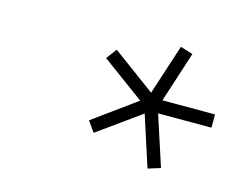

<svg xmlns="http://www.w3.org/2000/svg" viewBox="-57 -774 594 476"><g transform="rotate(15 240.0 -536.5)"><path d="M480 -553H345L387 -683L355 -693L313 -564L203 -645L183 -618L292 -538L182 -458L201 -431L311 -510L353 -380L385 -390L343 -519H480Z"/></g></svg>

Font: RazerF5 Thin
Style: Italic
Weight: 250
Foundry: Razer Inc.
Version: Version 2